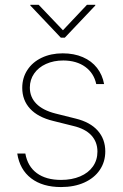

<svg xmlns="http://www.w3.org/2000/svg" viewBox="-20 -757 503 788"><path d="M240.2 -508.8Q200.2 -508.8 168.9 -494.6Q137.7 -480.5 120.1 -455.1Q102.5 -429.7 102.5 -397.5Q102.5 -358.4 129.2 -331.3Q155.8 -304.2 208 -291L290 -270.5Q350.1 -255.9 381.1 -220.9Q412.1 -186 412.1 -135.7Q412.1 -92.8 389.6 -59.6Q367.2 -26.4 325.9 -7.8Q284.7 10.7 230.5 10.7Q154.8 10.7 107.9 -25.1Q61 -61 50.8 -127H84Q93.3 -74.2 131.1 -46.4Q168.9 -18.6 230.5 -18.6Q274.9 -18.6 308.8 -33Q342.8 -47.4 361.3 -73.7Q379.9 -100.1 379.9 -134.8Q379.9 -174.3 355 -201.4Q330.1 -228.5 280.3 -240.2L198.2 -260.7Q135.7 -275.9 103.5 -310.8Q71.3 -345.7 71.3 -396.5Q71.3 -437.5 92.3 -469.7Q113.3 -502 151.1 -520Q189 -538.1 237.3 -538.1Q283.7 -538.1 319.8 -522.5Q356 -506.8 378.2 -478.3Q400.4 -449.7 407.2 -412.1H375Q365.2 -457 329.8 -482.7Q294.4 -508.3 240.2 -508.8ZM238.3 -632.8 336.9 -737.3H371.1V-734.4L246.1 -602.5H229.5L104.5 -734.4V-737.3H138.7Z"/></svg>

Font: Pretendard Std Thin
Style: Regular
Weight: 100
Designer: Base glyphs from Inter by Rasmus Andersson; Hangeul glyphs from Noto Sans CJK(Source Han Sans) by Jang Soo-young and Kan
Foundry: Kil Hyung-jin
Version: Version 1.309